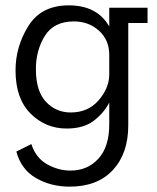

<svg xmlns="http://www.w3.org/2000/svg" viewBox="-20 -474 588 717"><path d="M531 -388H459V-6Q459 99 401.5 161Q344 223 240 223Q170 223 114.5 191Q59 159 41 92L97 64Q114 116 156 139.5Q198 163 243 163Q307 163 347.5 118.5Q388 74 388 -9V-91Q368 -52 330 -23Q292 6 229 6Q150 6 94 -50Q38 -106 38 -211Q38 -300 86 -377Q134 -454 237 -454Q343 -454 388 -375V-445H531ZM388 -192V-269Q388 -325 349.5 -359.5Q311 -394 256 -394Q181 -394 147.5 -340Q114 -286 114 -216Q114 -134 151.5 -94Q189 -54 244 -54Q308 -54 347 -98Q386 -142 388 -192Z"/></svg>

Font: Zilla Slab
Style: Regular
Weight: 400
Designer: Typotheque.com
Foundry: Typotheque type foundry
Version: Version 1.1; 2017; ttfautohint (v1.6)